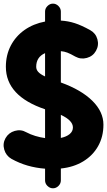

<svg xmlns="http://www.w3.org/2000/svg" viewBox="-23 -854 591 1057"><path d="M505.4 -574.2Q488.8 -544.4 455.3 -535.2Q421.9 -525.9 391.6 -542.5Q365.2 -557.6 348.1 -564.2Q331.1 -570.8 312 -572.3V-399.9Q424.3 -359.4 485.4 -299.1Q546.4 -238.8 546.4 -167.5Q546.4 -101.6 517.3 -49.8Q488.3 2 435.5 34.2Q382.8 66.4 312 73.7V139.2Q312 156.7 298.8 169.7Q285.6 182.6 268.6 182.6Q251.5 182.6 238.3 169.7Q225.1 156.7 225.1 139.2V74.7Q174.8 70.8 128.9 57.6Q83 44.4 40 20.5Q10.3 3.4 0.5 -30Q-9.3 -63.5 7.3 -93.3Q24.4 -123.5 58.1 -133.3Q91.8 -143.1 121.6 -126Q144.5 -113.8 171.1 -105.7Q197.8 -97.7 225.1 -93.8V-252.4Q9.3 -325.2 9.3 -486.3Q9.3 -550.8 36.4 -602.8Q63.5 -654.8 112.1 -689Q160.6 -723.1 225.1 -735.4V-790.5Q225.1 -807.6 238.3 -820.8Q251.5 -834 268.6 -834Q285.6 -834 298.8 -820.8Q312 -807.6 312 -790.5V-740.7Q352.5 -738.3 389.4 -726.3Q426.3 -714.4 473.6 -688Q503.9 -671.4 513.2 -637.9Q522.5 -604.5 505.4 -574.2ZM176.3 -486.3Q176.3 -470.7 187.3 -458.3Q198.2 -445.8 225.1 -433.1V-561.5Q176.3 -540 176.3 -486.3ZM378.4 -152.3Q378.4 -190.9 312 -221.7V-94.7Q342.8 -101.1 360.6 -116Q378.4 -130.9 378.4 -152.3Z"/></svg>

Font: Mikhak Black
Style: Regular
Weight: 900
Designer: Amin Abedi
Version: Version 3.3